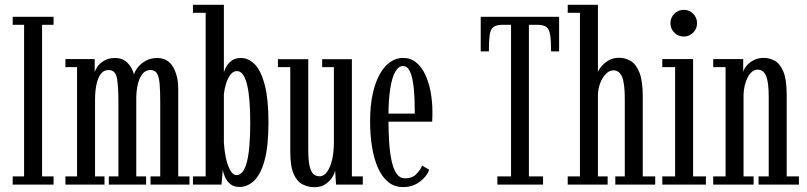

<svg xmlns="http://www.w3.org/2000/svg" viewBox="-20 -770 3366 801"><path d="M33 0V-34H80.5V-666.5H33V-700H203.5V-666.5H155.5V-34H203.5V0Z M253 0V-34H301.5V-490H253V-523.5H375V-467Q376 -476 385.5 -490.5Q395 -505 413.8 -516.5Q432.5 -528 460 -528Q488.5 -528 505.2 -513.8Q522 -499.5 530 -482.8Q538 -466 539 -458.5Q542 -472.5 554.8 -488.8Q567.5 -505 588.2 -516.5Q609 -528 636 -528Q680 -528 701.8 -491Q723.5 -454 723.5 -400V-34H770.5V0H608V-34H648.5V-345.5Q648.5 -387.5 646.2 -417.2Q644 -447 635.5 -462.5Q627 -478 607.5 -478Q587.5 -478 574.5 -461.8Q561.5 -445.5 555.2 -419.2Q549 -393 548.5 -363.5V-34H589.5V0H434V-34H474V-345.5Q474 -408.5 468 -443.2Q462 -478 432.5 -478Q413 -478 400.5 -461.5Q388 -445 382.5 -417.8Q377 -390.5 376.5 -359.5V-34H416V0Z M978.5 10Q954.5 10 940 -2.8Q925.5 -15.5 918.2 -32.5Q911 -49.5 909.5 -62L904 0H785V-34H838V-716.5H785V-750H914V-468.5Q916 -476.5 923.5 -490.8Q931 -505 946 -516.5Q961 -528 985 -528Q1017.5 -528 1043.5 -501Q1069.5 -474 1084.8 -414.8Q1100 -355.5 1100 -259Q1100 -160 1083.8 -101Q1067.5 -42 1040 -16Q1012.5 10 978.5 10ZM966 -39.5Q981 -39.5 992 -53.2Q1003 -67 1010 -94.2Q1017 -121.5 1020.5 -162.2Q1024 -203 1024 -257Q1024 -306.5 1021 -346.5Q1018 -386.5 1011.2 -414.8Q1004.5 -443 994 -458.2Q983.5 -473.5 968 -473.5Q953 -473.5 941.5 -458.5Q930 -443.5 923 -421Q916 -398.5 914 -376V-176Q915.5 -144.5 922 -113Q928.5 -81.5 940 -60.5Q951.5 -39.5 966 -39.5Z M1292.5 11Q1266 11 1242.8 -0.5Q1219.5 -12 1205.2 -44Q1191 -76 1191 -137V-490H1139.5V-523H1266V-145Q1266 -99.5 1272 -75.5Q1278 -51.5 1288.5 -43Q1299 -34.5 1312.5 -34.5Q1331.5 -34.5 1345 -53.8Q1358.5 -73 1365.8 -104.8Q1373 -136.5 1373 -174.5V-490H1324V-523H1448V-34H1493.5V0H1382L1378 -59.5Q1376 -45.5 1365.5 -29.2Q1355 -13 1336.8 -1Q1318.5 11 1292.5 11Z M1661.5 10.5Q1625.5 10.5 1599.2 -11Q1573 -32.5 1556.5 -70.2Q1540 -108 1532 -157.5Q1524 -207 1524 -263Q1524 -330 1535.2 -380Q1546.5 -430 1565.8 -463Q1585 -496 1609.5 -512.2Q1634 -528.5 1661 -528.5Q1692.5 -528.5 1715.8 -509.8Q1739 -491 1754 -459Q1769 -427 1776.5 -386.8Q1784 -346.5 1784 -303.5Q1784 -293 1783.8 -282.8Q1783.5 -272.5 1783 -262.5H1593.5V-296H1710.5Q1710.5 -359 1706 -403.2Q1701.5 -447.5 1690.8 -471Q1680 -494.5 1661 -494.5Q1643 -494.5 1629.2 -471Q1615.5 -447.5 1608 -399.8Q1600.5 -352 1600.5 -278Q1600.5 -223.5 1603.5 -177.5Q1606.5 -131.5 1614 -97.5Q1621.5 -63.5 1635 -44.8Q1648.5 -26 1669 -26Q1700 -26 1717.2 -44Q1734.5 -62 1741 -79L1770.5 -62Q1761 -34 1731.2 -11.8Q1701.5 10.5 1661.5 10.5Z M2055 0V-34H2112V-666.5H2075.5Q2050 -666.5 2038 -656.8Q2026 -647 2022.8 -623Q2019.5 -599 2019.5 -555.5H1985.5V-700H2312.5V-555.5H2279Q2279 -599 2275.5 -623Q2272 -647 2260.2 -656.8Q2248.5 -666.5 2222.5 -666.5H2186.5V-34H2245.5V0Z M2348.5 0V-34H2399.5V-716.5H2348.5V-750H2474.5V-468.5Q2475.5 -475.5 2486.5 -490Q2497.5 -504.5 2517 -516.8Q2536.5 -529 2563 -529Q2588.5 -529 2611 -515.8Q2633.5 -502.5 2647.5 -467.8Q2661.5 -433 2661.5 -368V-34H2713.5V0H2547V-34H2586.5V-358.5Q2586.5 -423.5 2575 -450Q2563.5 -476.5 2538.5 -476.5Q2522 -476.5 2507.8 -461.8Q2493.5 -447 2484.2 -423.8Q2475 -400.5 2474.5 -374V-34H2515V0Z M2743 0V-34H2796.5V-490H2743V-523.5H2871.5V-34H2925V0ZM2833 -617.5Q2809.5 -617.5 2793.2 -633.8Q2777 -650 2777 -673Q2777 -696.5 2793.2 -712.8Q2809.5 -729 2833 -729Q2855.5 -729 2871.8 -712.8Q2888 -696.5 2888 -673Q2888 -650 2871.8 -633.8Q2855.5 -617.5 2833 -617.5Z M2955.5 0V-34H3007V-490H2955.5V-523.5H3080.5V-470Q3083 -481 3094 -494.8Q3105 -508.5 3123.5 -518.5Q3142 -528.5 3166.5 -528.5Q3190 -528.5 3211.8 -516.8Q3233.5 -505 3247.8 -472Q3262 -439 3262 -374.5V-34H3313V0H3144.5V-34H3187V-366.5Q3187 -427 3176 -453.2Q3165 -479.5 3140.5 -479.5Q3128 -479.5 3117.2 -470.5Q3106.5 -461.5 3098.8 -446.2Q3091 -431 3086.8 -412.5Q3082.5 -394 3082 -375V-34H3124V0Z"/></svg>

Font: Imbue Thin
Style: Regular
Weight: 400
Version: Version 1.102